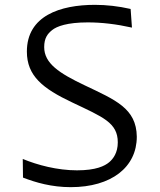

<svg xmlns="http://www.w3.org/2000/svg" viewBox="-20 -763 660 793"><path d="M525 -649 519.5 -726C469 -737.5 419.5 -743 372 -743C229 -743 91 -698 91 -550C91 -449.5 156.5 -397.5 278 -340C405 -279.5 466.5 -256.5 466.5 -175C466.5 -132 447.5 -107 431 -93C412.5 -77.5 377 -59.5 298 -59.5C216.5 -59.5 134.5 -81.5 74 -106.5L75 -29.5C128 -9 193.5 10 272 10C439.5 10 545 -72 545 -198.5C543.5 -315.5 457 -350 329 -411C225 -460.5 162.5 -501 162.5 -568.5C162.5 -606 176.5 -623.5 195 -638.5C214.5 -654.5 258 -670.5 342.5 -670.5C399.5 -670.5 460 -663.5 525 -649Z"/></svg>

Font: Monaspace Argon Light
Style: Regular
Weight: 300
Designer: Riley Cran & the Lettermatic Team
Foundry: Lettermatic
Version: Version 1.000 (Monaspace Argon)